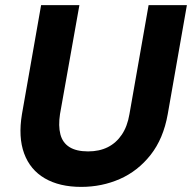

<svg xmlns="http://www.w3.org/2000/svg" viewBox="-20 -720 752 752"><path d="M298 12Q213 12 155.5 -21.5Q98 -55 74.5 -119Q51 -183 66 -273L141 -700H291L215 -273Q208 -227 216.5 -194Q225 -161 252 -144Q279 -127 325 -127Q369 -127 402 -143.5Q435 -160 457 -192.5Q479 -225 487 -273L562 -700H712L637 -273Q620 -177 570 -113.5Q520 -50 449.5 -19Q379 12 298 12Z"/></svg>

Font: DM Sans Black
Style: Italic
Weight: 900
Italic angle: -10°
Designer: Colophon Foundry, Jonny Pinhorn
Foundry: Colophon Foundry
Version: Version 4.004;gftools[0.9.30]